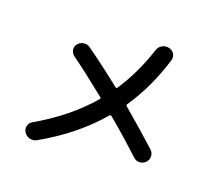

<svg xmlns="http://www.w3.org/2000/svg" viewBox="-130 -929 1260 1134"><g transform="rotate(20 500.0 -362.0)"><path d="M202.1 24.4Q182.6 35.2 160.2 29.8Q137.7 24.4 124 4.9Q112.3 -12.7 116.7 -33.7Q121.1 -54.7 139.6 -65.4Q338.9 -179.7 468.8 -332Q473.6 -336.9 466.8 -342.8Q327.1 -455.1 240.2 -517.6Q223.6 -530.3 220.2 -551.8Q216.8 -573.2 231.4 -588.9Q245.1 -605.5 267.6 -608.4Q290 -611.3 307.6 -597.7Q415 -521.5 531.2 -428.7Q538.1 -423.8 543 -429.7Q627 -556.6 678.7 -714.8Q685.5 -737.3 705.6 -748.5Q725.6 -759.8 749 -754.9Q771.5 -750 782.7 -731Q793.9 -711.9 787.1 -691.4Q730.5 -504.9 630.9 -358.4Q626 -351.6 631.8 -345.7Q760.7 -236.3 851.6 -153.3Q867.2 -138.7 868.2 -116.2Q869.1 -93.8 853 -77.6Q836.9 -61.5 814.5 -61Q792 -60.5 776.4 -76.2Q675.8 -169.9 568.4 -259.8Q560.5 -265.6 554.7 -259.8Q415 -95.7 202.1 24.4Z"/></g></svg>

Font: Rounded Mgen+ 1mn medium
Style: Regular
Weight: 500
Designer: [Source Han Sans]
Ryoko NISHIZUKA  (kana & ideographs); Paul D. Hunt (Latin, Greek & Cyrillic); Wenlong ZHANG  (bopomofo
Version: Version 1.059.20150602